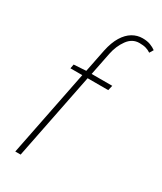

<svg xmlns="http://www.w3.org/2000/svg" viewBox="-187 -803 735 871"><g transform="rotate(30 181.0 -367.0)"><path d="M48 0 138 -452H76L80 -474L144 -478L168 -598Q178 -645 196.5 -675Q215 -705 239.5 -719.5Q264 -734 292 -734Q316 -734 333 -727.5Q350 -721 362 -712L350 -692Q338 -700 324.5 -704Q311 -708 290 -708Q253 -708 229 -675Q205 -642 196 -598L172 -478H280L274 -452H166L76 0Z"/></g></svg>

Font: Source Sans Variable
Style: Italic
Weight: 200
Italic angle: -11°
Designer: Paul D. Hunt
Foundry: Adobe Systems Incorporated
Version: Version 3.006;hotconv 1.0.111;makeotfexe 2.5.65597